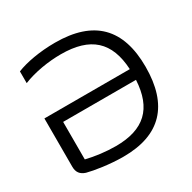

<svg xmlns="http://www.w3.org/2000/svg" viewBox="-153 -831 992 993"><g transform="rotate(-30 342.5 -335.0)"><path d="M66 -641V-571C133 -598 218 -612 293 -612C470 -612 555 -534 564 -367H54V-79C54 -45 69 -26 100 -16C141 -5 228 9 310 9C531 9 641 -108 641 -337C641 -564 529 -679 297 -679C205 -679 120 -663 66 -641ZM129 -79V-303H564C555 -137 472 -58 303 -58C245 -58 182 -66 129 -79Z"/></g></svg>

Font: LT Wave Alt Light
Style: Regular
Weight: 300
Designer: Daniel Lyons
Version: Version 2.5 (Glyphs App)